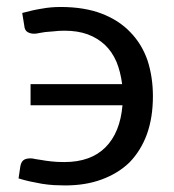

<svg xmlns="http://www.w3.org/2000/svg" viewBox="-20 -535 509 561"><path d="M44.9 -497.1Q77.1 -505.9 102.5 -509.8Q127.9 -514.6 157.2 -514.6Q226.6 -514.6 277.3 -495.1Q328.1 -475.6 361.3 -440.4Q394.5 -406.2 411.1 -358.4Q426.8 -309.6 426.8 -253.9Q426.8 -191.4 409.2 -142.6Q391.6 -94.7 358.4 -60.5Q325.2 -28.3 277.3 -10.7Q230.5 6.8 169.9 6.8Q155.3 6.8 137.7 5.9Q121.1 4.9 102.5 2Q85.9 -1 67.4 -4.9Q49.8 -8.8 34.2 -13.7Q36.1 -24.4 39.1 -46.9Q41 -60.5 47.9 -66.4Q54.7 -72.3 69.3 -72.3Q75.2 -72.3 83 -70.3Q90.8 -69.3 101.6 -67.4Q112.3 -65.4 128.9 -63.5Q144.5 -61.5 168 -61.5Q245.1 -61.5 288.1 -104.5Q331.1 -147.5 337.9 -227.5Q248 -227.5 69.3 -227.5Q69.3 -243.2 69.3 -289.1Q135.7 -289.1 336.9 -289.1Q332 -326.2 320.3 -354.5Q307.6 -383.8 287.1 -403.3Q265.6 -423.8 236.3 -434.6Q207 -445.3 168.9 -445.3Q150.4 -445.3 136.7 -443.4Q123 -442.4 112.3 -441.4Q102.5 -439.5 94.7 -438.5Q86.9 -436.5 80.1 -436.5Q68.4 -436.5 60.5 -441.4Q51.8 -446.3 50.8 -460.9Q48.8 -473.6 44.9 -497.1Z"/></svg>

Font: Lato
Style: Regular
Weight: 400
Designer: Lukasz Dziedzic with Adam Twardoch and Botio Nikoltchev
Version: Version 2.015; 2015-08-06; http://www.latofonts.com/